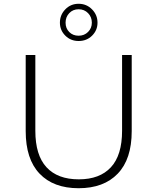

<svg xmlns="http://www.w3.org/2000/svg" viewBox="-20 -991 833 1016"><path d="M116 -297V-700H167V-299Q167 -170 226 -106Q285 -42 397 -42Q508 -42 567 -106Q626 -170 626 -299V-700H677V-297Q677 -149 603 -72Q529 5 396 5Q263 5 189.5 -72Q116 -149 116 -297ZM297 -871Q297 -912 325.5 -941.5Q354 -971 396 -971Q438 -971 467 -941.5Q496 -912 496 -871Q496 -831 467.5 -802.5Q439 -774 396 -774Q354 -774 325.5 -802.5Q297 -831 297 -871ZM466 -871Q466 -901 446 -921.5Q426 -942 396 -942Q366 -942 346.5 -921.5Q327 -901 327 -871Q327 -841 346.5 -821.5Q366 -802 396 -802Q426 -802 446 -822Q466 -842 466 -871Z"/></svg>

Font: Montserrat Atlas Light
Style: Regular
Weight: 300
Designer: Julieta Ulanovsky
Foundry: Julieta Ulanovsky
Version: Version 7.200